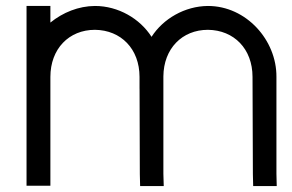

<svg xmlns="http://www.w3.org/2000/svg" viewBox="-20 -603 978 644"><path d="M488.3 -479.5C527.4 -540.3 599.8 -582.4 677.5 -583C806.3 -583 908.2 -468 907.2 -345V-20L908.2 21H829.2L828.2 -19L827 -345C827 -439 764.9 -502 677.5 -503C590.7 -503 528.8 -439.8 528 -346.8L528 -345V-305V-20L529.2 21H450L449 -19L448.1 -305H448V-345C448 -439 385.9 -502 298.5 -503C211.1 -503 149 -439 149 -345V-305V-20V20H69V-20V-305V-345V-543V-583H149V-543V-527.3C190.9 -561.3 243.4 -582.6 298.5 -583C376.8 -583 449.4 -540.5 488.3 -479.5Z"/></svg>

Font: Nordica Plus
Style: NordicaClassicLtExt
Weight: 300
Version: Version 1.01